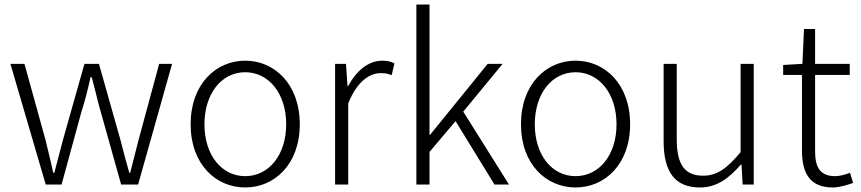

<svg xmlns="http://www.w3.org/2000/svg" viewBox="-20 -815 3801 848"><path d="M182 0H252L339 -319C356 -371 368 -421 380 -474H385C400 -421 410 -372 425 -321L515 0H590L740 -533H683L592 -197C579 -146 567 -100 555 -52H551C537 -100 525 -146 512 -197L417 -533H353L258 -197C245 -147 233 -100 220 -52H215C205 -100 193 -146 181 -197L88 -533H26Z M1063 13C1192 13 1304 -89 1304 -266C1304 -444 1192 -547 1063 -547C934 -547 822 -444 822 -266C822 -89 934 13 1063 13ZM1063 -37C959 -37 883 -130 883 -266C883 -402 959 -496 1063 -496C1167 -496 1244 -402 1244 -266C1244 -130 1167 -37 1063 -37Z M1460 0H1518V-358C1557 -457 1614 -492 1661 -492C1682 -492 1692 -490 1710 -483L1722 -535C1705 -544 1689 -547 1668 -547C1606 -547 1553 -501 1517 -434H1515L1508 -533H1460Z M1819 0H1877V-144L1992 -280L2164 0H2228L2026 -322L2200 -533H2134L1879 -219H1877V-795H1819Z M2522 13C2651 13 2763 -89 2763 -266C2763 -444 2651 -547 2522 -547C2393 -547 2281 -444 2281 -266C2281 -89 2393 13 2522 13ZM2522 -37C2418 -37 2342 -130 2342 -266C2342 -402 2418 -496 2522 -496C2626 -496 2703 -402 2703 -266C2703 -130 2626 -37 2522 -37Z M3072 13C3146 13 3200 -28 3252 -88H3255L3260 0H3309V-533H3251V-143C3191 -71 3147 -39 3085 -39C3003 -39 2969 -90 2969 -199V-533H2911V-192C2911 -55 2961 13 3072 13Z M3659 13C3683 13 3717 4 3748 -7L3734 -52C3715 -44 3689 -37 3669 -37C3598 -37 3580 -81 3580 -148V-484H3733V-533H3580V-687H3531L3524 -533L3439 -528V-484H3522V-152C3522 -53 3554 13 3659 13Z"/></svg>

Font: Source Han Sans SC Light
Style: Regular
Weight: 300
Designer: Ryoko NISHIZUKA (kana & ideographs); Paul D. Hunt (Latin, Greek & Cyrillic); Wenlong ZHANG (bopomofo); Sandoll Communica
Foundry: Adobe Systems Incorporated
Version: Version 1.004;PS 1.004;hotconv 1.0.82;makeotf.lib2.5.63406